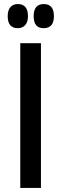

<svg xmlns="http://www.w3.org/2000/svg" viewBox="-20 -927 303 947"><path d="M68 -788Q18 -788 18 -847Q18 -877 31.5 -892Q45 -907 68 -907Q118 -907 118 -847Q118 -819 104.5 -803.5Q91 -788 68 -788ZM195 -788Q146 -788 146 -847Q146 -907 196 -907Q246 -907 246 -847Q246 -788 195 -788ZM80 0V-714H182V0Z"/></svg>

Font: Noto Sans Condensed Medium
Style: Regular
Weight: 500
Width: 3
Designer: Monotype Design Team
Foundry: Monotype Imaging Inc.
Version: Version 2.013; ttfautohint (v1.8.4.7-5d5b)